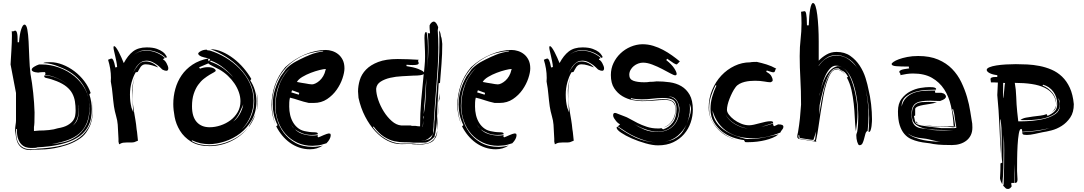

<svg xmlns="http://www.w3.org/2000/svg" viewBox="-20 -931 7184 1272"><path d="M239 -504H256Q314 -504 371 -483.5Q428 -463 473 -426Q518 -389 545.5 -337.5Q573 -286 573 -225Q573 -160 555 -116.5Q537 -73 504 -45Q471 -17 425 -1.5Q379 14 323 24Q358 21 401.5 11Q445 1 483.5 -24.5Q522 -50 548 -95.5Q574 -141 574 -215Q574 -306 523 -379Q472 -452 371 -489Q346 -500 319.5 -506.5Q293 -513 266 -513Q275 -518 290 -518.5Q305 -519 314 -519Q353 -519 394.5 -503Q436 -487 473 -459Q510 -431 538.5 -393.5Q567 -356 581 -314Q576 -312 572 -306Q580 -281 584 -257Q588 -233 588 -208Q588 -180 583.5 -152Q579 -124 565.5 -97Q552 -70 527.5 -46Q503 -22 463 -3Q423 16 365 28.5Q307 41 227 45Q222 48 213 48.5Q204 49 195 49H181Q166 49 150 43.5Q134 38 121 24.5Q108 11 100 -11.5Q92 -34 92 -68V-79Q91 -75 89 -75Q86 -75 86 -77V-72Q86 -54 88 -31.5Q90 -9 99.5 11Q109 31 129.5 44.5Q150 58 188 58Q197 58 206.5 57.5Q216 57 227 54Q300 51 366.5 38Q433 25 484 -4.5Q535 -34 565 -85Q595 -136 595 -216Q595 -242 591 -269Q592 -258 594 -248Q596 -232 596 -216Q596 -194 593.5 -166Q591 -138 580.5 -109Q570 -80 550 -52Q530 -24 494 -3Q457 19 417.5 31.5Q378 44 342.5 50.5Q307 57 278.5 58.5Q250 60 236 60H224Q215 60 205.5 61.5Q196 63 185 63H180Q171 63 157.5 61Q144 59 129.5 51Q115 43 103 25.5Q91 8 86 -24Q84 -35 83 -46Q82 -57 80 -66Q80 -86 83 -103.5Q86 -121 86 -132V-315L50 -504Q51 -524 52.5 -548Q54 -572 55.5 -597.5Q57 -623 58 -648Q59 -673 59 -696Q59 -704 58.5 -711.5Q58 -719 58 -726Q61 -723 64 -723Q68 -723 72.5 -725.5Q77 -728 81 -728Q84 -728 87 -725Q90 -722 92.5 -714Q95 -706 96 -690.5Q97 -675 97 -651H106Q110 -706 120.5 -737Q131 -768 142 -768Q155 -768 161 -736Q167 -704 169.5 -655.5Q172 -607 174 -549.5Q176 -492 182 -441Q193 -382 200 -315.5Q207 -249 209 -186Q209 -139 208 -119Q207 -99 205 -90V-63L239 -66Q271 -66 305 -69.5Q339 -73 362 -81Q404 -88 427.5 -101.5Q451 -115 463 -131Q475 -147 478 -165Q481 -183 481 -199Q481 -230 476.5 -258.5Q472 -287 459 -311.5Q446 -336 421 -356.5Q396 -377 356 -393Q312 -410 292.5 -413Q273 -416 273 -425Q273 -426 275 -432Q317 -430 359 -412Q398 -395 430 -369Q399 -395 361 -412Q320 -431 278 -435Q281 -439 281 -445Q281 -448 278 -453H261Q254 -453 246 -452Q238 -451 233 -450Q209 -452 199.5 -457Q190 -462 190 -469Q190 -479 206.5 -489Q223 -499 239 -504ZM502 -218Q502 -172 491 -143Q480 -114 460 -98Q486 -116 494.5 -144Q503 -172 503 -215Q503 -222 502 -228Q502 -233 501 -239Q501 -233 501 -228Q502 -223 502 -218ZM589 -281 590 -277ZM433 -366Q431 -367 430 -369Q432 -368 433 -366ZM590 -276Q590 -274 590 -273Q590 -274 590 -276Z M869 11Q859 13 847 13H818Q792 13 781.5 19Q771 25 769 25L765 7V-11L760 -105Q758 -132 749 -163Q740 -194 735 -226Q732 -247 730 -266L726 -305Q724 -325 721.5 -346Q719 -367 714 -391Q714 -397 714.5 -403Q715 -409 715 -415Q715 -446 710 -476Q705 -506 696 -535Q703 -538 709 -540.5Q715 -543 720 -543Q725 -543 731 -531.5Q737 -520 744 -484Q746 -484 750 -485.5Q754 -487 756 -487Q755 -504 751 -523.5Q747 -543 743 -561Q739 -579 735.5 -593.5Q732 -608 732 -617Q732 -619 732.5 -622Q733 -625 737 -625Q742 -625 750 -614Q758 -603 767 -586Q776 -569 784.5 -549.5Q793 -530 800 -513Q827 -564 861.5 -590.5Q896 -617 952 -617Q993 -617 1019 -607.5Q1045 -598 1059.5 -586.5Q1074 -575 1079 -565L1085 -555Q1085 -549 1079 -547Q1053 -572 1020 -585Q987 -598 952 -598Q918 -598 901 -589Q885 -581 867 -569Q886 -581 902 -588Q919 -595 951 -595Q986 -595 1018 -581.5Q1050 -568 1073 -547Q1068 -545 1064.5 -542.5Q1061 -540 1061 -535Q1066 -535 1072 -528.5Q1078 -522 1083 -513Q1088 -504 1091.5 -494.5Q1095 -485 1095 -479Q1095 -462 1082 -462Q1072 -462 1058 -469Q1055 -470 1045.5 -480Q1036 -490 1022 -500.5Q1008 -511 990 -520Q972 -529 950 -529Q932 -529 918.5 -521.5Q905 -514 894 -501.5Q883 -489 874 -473L861 -449Q876 -476 894 -498Q914 -524 944 -524Q970 -524 992 -512.5Q1014 -501 1028 -484Q1011 -491 988 -498Q965 -505 944 -505Q933 -505 925 -500Q917 -495 911.5 -487.5Q906 -480 901.5 -471Q897 -462 892 -454L879 -452Q862 -423 851.5 -384.5Q841 -346 841 -304Q841 -279 843.5 -259Q846 -239 851 -218L863 -187L861 -216Q859 -250 857 -276.5Q855 -303 855 -335Q857 -364 863 -390Q868 -412 878 -431Q866 -407 862 -376Q857 -342 857 -304Q857 -274 860 -247Q863 -220 867.5 -193Q872 -166 877 -137.5Q882 -109 885 -75L888 -56L894 1ZM881 -436 878 -431Z M1350 -602Q1351 -597 1361 -597H1363Q1369 -597 1371 -596Q1423 -580 1474.5 -549.5Q1526 -519 1567.5 -476.5Q1609 -434 1634.5 -380Q1660 -326 1660 -264Q1660 -210 1639 -160Q1618 -110 1581 -73Q1619 -106 1641.5 -155.5Q1664 -205 1664 -262Q1664 -326 1637 -381.5Q1610 -437 1568 -481Q1526 -525 1474.5 -556.5Q1423 -588 1374 -605Q1412 -605 1451.5 -588Q1491 -571 1527 -543.5Q1563 -516 1593.5 -480.5Q1624 -445 1645 -408L1638 -398Q1658 -368 1668.5 -333Q1679 -298 1679 -261Q1679 -190 1648.5 -136.5Q1618 -83 1571.5 -47.5Q1525 -12 1469.5 6Q1414 24 1365 24Q1337 24 1308.5 18Q1280 12 1251 -2V4Q1279 20 1308.5 26Q1338 32 1367 32Q1439 32 1508.5 0.5Q1578 -31 1626 -88Q1580 -29 1511.5 4Q1443 37 1369 37Q1293 37 1246 7.5Q1199 -22 1172.5 -65Q1146 -108 1137 -156Q1128 -204 1128 -242Q1128 -293 1141.5 -342Q1155 -391 1183 -432Q1211 -473 1255 -502.5Q1299 -532 1361 -544L1332 -551Q1311 -556 1302 -563Q1293 -570 1293 -575Q1293 -583 1310.5 -592.5Q1328 -602 1350 -602ZM1305 -476Q1332 -486 1357 -486Q1382 -486 1395.5 -478.5Q1409 -471 1409 -463Q1409 -458 1397.5 -452Q1386 -446 1368.5 -435.5Q1351 -425 1330.5 -409Q1310 -393 1292.5 -368.5Q1275 -344 1263.5 -309Q1252 -274 1252 -227Q1252 -158 1283 -123Q1314 -88 1369 -88Q1404 -88 1440.5 -100Q1477 -112 1506.5 -134Q1536 -156 1554.5 -188Q1573 -220 1573 -260Q1573 -290 1562.5 -320Q1552 -350 1533.5 -377.5Q1515 -405 1489.5 -429Q1464 -453 1434 -470Q1405 -486 1386.5 -494.5Q1368 -503 1360 -511Q1352 -507 1337.5 -501.5Q1323 -496 1299 -485ZM1372 -523Q1418 -508 1460 -478Q1496 -451 1526 -419Q1497 -453 1463 -480Q1424 -512 1376 -530ZM1566 -182Q1551 -150 1524 -125Q1542 -137 1554.5 -154Q1567 -171 1575 -188Q1583 -205 1587 -219Q1590 -232 1592 -240Q1581 -214 1566 -182ZM1633 -96Q1632 -94 1630 -92Q1629 -91 1628 -91Q1627 -91 1633 -101.5Q1639 -112 1647.5 -126.5Q1656 -141 1664 -157Q1671 -169 1674 -178Q1660 -135 1633 -96ZM1689 -258Q1689 -242 1687 -226.5Q1685 -211 1680 -198Q1687 -223 1687 -254Q1687 -277 1683 -299Q1680 -318 1675 -336Q1680 -318 1684 -300Q1689 -280 1689 -258ZM1372 -539 1363 -543Q1362 -541 1360 -539Q1358 -537 1358 -535Q1358 -533 1360.5 -529.5Q1363 -526 1365 -524ZM1532 -412Q1529 -416 1526 -419Q1529 -415 1532 -412ZM1674 -178Q1675 -180 1675 -182Q1675 -180 1674 -178ZM1676 -184Q1675 -183 1675 -182Q1675 -183 1676 -184Z M2143 18Q2105 31 2085 32.5Q2065 34 2050 35Q1994 35 1949 14Q1904 -7 1872 -43Q1840 -79 1822.5 -127.5Q1805 -176 1805 -231Q1805 -263 1811 -297.5Q1817 -332 1829 -365.5Q1841 -399 1860 -428Q1878 -457 1903 -480Q1877 -459 1859 -430Q1840 -401 1827 -367.5Q1814 -334 1808 -298.5Q1802 -263 1802 -230Q1802 -188 1815.5 -140.5Q1829 -93 1859 -52.5Q1889 -12 1936.5 15Q1984 42 2052 42Q2084 42 2119 33Q2081 58 2034 58Q1996 58 1962.5 46.5Q1929 35 1900.5 14.5Q1872 -6 1849 -34Q1826 -62 1810 -94L1819 -102Q1802 -136 1794.5 -170Q1787 -204 1787 -239Q1787 -290 1801.5 -337Q1816 -384 1840 -426L1864 -459Q1870 -470 1881.5 -481Q1893 -492 1907 -502.5Q1921 -513 1936.5 -521.5Q1952 -530 1966 -537Q2002 -555 2038 -569.5Q2074 -584 2122 -591L2118 -594Q2026 -585 1962 -549.5Q1898 -514 1858 -463Q1818 -412 1800 -351.5Q1782 -291 1782 -233Q1782 -202 1787.5 -170.5Q1793 -139 1804 -108Q1779 -168 1779 -235Q1779 -301 1801 -366Q1823 -431 1870 -486Q1930 -541 2001 -570.5Q2072 -600 2138 -600Q2159 -600 2181 -593Q2203 -586 2221 -571.5Q2239 -557 2250.5 -534Q2262 -511 2262 -478Q2262 -451 2249 -412Q2236 -373 2210.5 -336.5Q2185 -300 2147 -274.5Q2109 -249 2059 -249H2026Q1989 -257 1958.5 -267.5Q1928 -278 1901 -284Q1897 -268 1896.5 -253.5Q1896 -239 1896 -225Q1896 -196 1902.5 -168.5Q1909 -141 1923 -118Q1937 -95 1958.5 -79.5Q1980 -64 2011 -60Q2030 -56 2044 -55.5Q2058 -55 2067.5 -54.5Q2077 -54 2081.5 -51.5Q2086 -49 2086 -42Q2076 -39 2065.5 -38Q2055 -37 2044 -37Q2009 -37 1981 -48.5Q1953 -60 1933 -75Q1956 -52 1988 -42.5Q2020 -33 2051 -33Q2068 -33 2086 -36Q2084 -30 2084 -29Q2084 -23 2089 -21Q2093 -22 2103 -26.5Q2113 -31 2123.5 -35.5Q2134 -40 2144 -43.5Q2154 -47 2158 -47Q2163 -47 2167 -45.5Q2171 -44 2171 -34Q2171 -24 2164 -10Q2157 4 2143 18ZM2005 -378 2027 -374Q2038 -372 2047 -372Q2057 -372 2070.5 -378.5Q2084 -385 2097.5 -397Q2111 -409 2121.5 -427Q2132 -445 2137 -468L2139 -474Q2125 -474 2097 -467Q2069 -460 2039 -448.5Q2009 -437 1983 -421.5Q1957 -406 1947 -388Q1962 -385 1976.5 -382.5Q1991 -380 2005 -378ZM1959 -304Q1961 -306 1961.5 -310Q1962 -314 1962 -316L1915 -333L1910 -319ZM1931 -77Q1924 -85 1917 -93Q1911 -100 1907 -107Q1916 -90 1931 -77Z M2880 -730Q2882 -701 2883 -673.5Q2884 -646 2884 -617Q2884 -557 2880.5 -496.5Q2877 -436 2872 -374Q2867 -312 2862 -247Q2857 -182 2853 -112Q2853 -101 2852.5 -89.5Q2852 -78 2850 -64V-52Q2850 -49 2848 -44Q2846 -39 2844 -37Q2831 -22 2820.5 -14.5Q2810 -7 2801 -3.5Q2792 0 2784 0.5Q2776 1 2768 2H2774Q2777 2 2785.5 1Q2794 0 2804.5 -2.5Q2815 -5 2824.5 -9.5Q2834 -14 2838 -22L2847 -40Q2853 -51 2854.5 -63.5Q2856 -76 2856.5 -88.5Q2857 -101 2857 -113Q2857 -125 2859 -136Q2862 -199 2867.5 -262Q2873 -325 2878 -389Q2883 -453 2887 -518.5Q2891 -584 2891 -652Q2891 -673 2890.5 -692.5Q2890 -712 2889 -730Q2892 -726 2895.5 -717.5Q2899 -709 2901 -691Q2906 -680 2907 -667Q2908 -654 2910 -640Q2910 -572 2905 -508.5Q2900 -445 2895 -382L2886 -379L2877 -208Q2877 -136 2870.5 -89.5Q2864 -43 2859 -28V-25Q2844 -10 2833.5 -2.5Q2823 5 2814 9Q2805 13 2797.5 13.5Q2790 14 2782 14H2718Q2691 11 2660 11.5Q2629 12 2595 5Q2561 -2 2525.5 -24Q2490 -46 2454 -94Q2454 -92 2453 -91Q2452 -90 2451 -88Q2484 -43 2530.5 -14Q2577 15 2631 20H2715Q2727 22 2739.5 22.5Q2752 23 2767 23Q2782 23 2806.5 19Q2831 15 2853 -7Q2857 -12 2858.5 -14.5Q2860 -17 2862 -22L2865 -28Q2870 -37 2872.5 -46.5Q2875 -56 2877 -65Q2877 -54 2875.5 -46Q2874 -38 2868 -22L2865 -19L2853 -1Q2844 8 2833 13Q2822 18 2812 20.5Q2802 23 2793.5 24Q2785 25 2781 26H2748Q2735 26 2726.5 25.5Q2718 25 2713.5 24.5Q2709 24 2706 23H2676Q2667 23 2658 23.5Q2649 24 2639 24Q2592 24 2547.5 1.5Q2503 -21 2465.5 -62Q2428 -103 2399 -159Q2370 -215 2355 -283Q2355 -294 2353.5 -304Q2352 -314 2352 -325Q2352 -362 2363.5 -400.5Q2375 -439 2405 -470Q2435 -501 2486 -520.5Q2537 -540 2615 -540Q2651 -540 2685 -538.5Q2719 -537 2754 -535Q2750 -532 2750 -528Q2750 -523 2752 -519.5Q2754 -516 2754 -512Q2754 -507 2746.5 -503.5Q2739 -500 2715 -500Q2707 -500 2696.5 -500.5Q2686 -501 2673 -502V-493Q2721 -486 2750.5 -474.5Q2780 -463 2787 -454L2789 -452L2793 -496Q2796 -523 2796 -557Q2796 -592 2794 -626Q2792 -660 2792 -679Q2792 -703 2795 -711Q2798 -719 2803 -719Q2807 -719 2809.5 -702Q2812 -685 2813.5 -663.5Q2815 -642 2815 -621V-592Q2815 -563 2814 -533.5Q2813 -504 2811 -475Q2814 -513 2816 -549.5Q2818 -586 2818 -624Q2818 -647 2817 -669.5Q2816 -692 2814 -715Q2820 -709 2823 -709Q2827 -709 2829 -715Q2828 -723 2827 -732Q2826 -740 2826 -748V-763Q2831 -775 2839 -781.5Q2847 -788 2853 -788Q2870 -788 2883 -751ZM2718 -430Q2685 -428 2643.5 -426Q2602 -424 2565 -415.5Q2528 -407 2501.5 -390Q2475 -373 2472 -343Q2472 -310 2486 -269Q2500 -228 2523 -191.5Q2546 -155 2575.5 -129Q2605 -103 2637 -100H2694Q2699 -100 2701.5 -99.5Q2704 -99 2709 -97H2733Q2748 -94 2763 -94Q2763 -178 2770.5 -266.5Q2778 -355 2787 -440Q2774 -430 2718 -430ZM2790 -223Q2790 -212 2788.5 -200.5Q2787 -189 2787 -175Q2798 -231 2800 -293Q2802 -355 2805 -412Q2800 -364 2797.5 -317.5Q2795 -271 2790 -223ZM2877 -115Q2877 -126 2878 -137.5Q2879 -149 2881 -162Q2880 -132 2880 -105.5Q2880 -79 2877 -68Q2877 -73 2877.5 -77.5Q2878 -82 2878 -87Q2878 -95 2877.5 -102Q2877 -109 2877 -115ZM2892 -277Q2890 -272 2889 -265.5Q2888 -259 2886 -252L2890 -313ZM2883 -199Q2883 -190 2882.5 -181Q2882 -172 2881 -164Q2881 -184 2882 -204.5Q2883 -225 2885 -242ZM2784 -137Q2785 -141 2785 -145Q2785 -149 2787 -154V-165Q2786 -163 2786 -161.5Q2786 -160 2785 -159L2784 -157ZM2781 -89Q2782 -98 2783 -107.5Q2784 -117 2784 -127V-130L2780 -91Z M3374 18Q3336 31 3316 32.5Q3296 34 3281 35Q3225 35 3180 14Q3135 -7 3103 -43Q3071 -79 3053.5 -127.5Q3036 -176 3036 -231Q3036 -263 3042 -297.5Q3048 -332 3060 -365.5Q3072 -399 3091 -428Q3109 -457 3134 -480Q3108 -459 3090 -430Q3071 -401 3058 -367.5Q3045 -334 3039 -298.5Q3033 -263 3033 -230Q3033 -188 3046.5 -140.5Q3060 -93 3090 -52.5Q3120 -12 3167.5 15Q3215 42 3283 42Q3315 42 3350 33Q3312 58 3265 58Q3227 58 3193.5 46.5Q3160 35 3131.5 14.5Q3103 -6 3080 -34Q3057 -62 3041 -94L3050 -102Q3033 -136 3025.5 -170Q3018 -204 3018 -239Q3018 -290 3032.5 -337Q3047 -384 3071 -426L3095 -459Q3101 -470 3112.5 -481Q3124 -492 3138 -502.5Q3152 -513 3167.5 -521.5Q3183 -530 3197 -537Q3233 -555 3269 -569.5Q3305 -584 3353 -591L3349 -594Q3257 -585 3193 -549.5Q3129 -514 3089 -463Q3049 -412 3031 -351.5Q3013 -291 3013 -233Q3013 -202 3018.5 -170.5Q3024 -139 3035 -108Q3010 -168 3010 -235Q3010 -301 3032 -366Q3054 -431 3101 -486Q3161 -541 3232 -570.5Q3303 -600 3369 -600Q3390 -600 3412 -593Q3434 -586 3452 -571.5Q3470 -557 3481.5 -534Q3493 -511 3493 -478Q3493 -451 3480 -412Q3467 -373 3441.5 -336.5Q3416 -300 3378 -274.5Q3340 -249 3290 -249H3257Q3220 -257 3189.5 -267.5Q3159 -278 3132 -284Q3128 -268 3127.5 -253.5Q3127 -239 3127 -225Q3127 -196 3133.5 -168.5Q3140 -141 3154 -118Q3168 -95 3189.5 -79.5Q3211 -64 3242 -60Q3261 -56 3275 -55.5Q3289 -55 3298.5 -54.5Q3308 -54 3312.5 -51.5Q3317 -49 3317 -42Q3307 -39 3296.5 -38Q3286 -37 3275 -37Q3240 -37 3212 -48.5Q3184 -60 3164 -75Q3187 -52 3219 -42.5Q3251 -33 3282 -33Q3299 -33 3317 -36Q3315 -30 3315 -29Q3315 -23 3320 -21Q3324 -22 3334 -26.5Q3344 -31 3354.5 -35.5Q3365 -40 3375 -43.5Q3385 -47 3389 -47Q3394 -47 3398 -45.5Q3402 -44 3402 -34Q3402 -24 3395 -10Q3388 4 3374 18ZM3236 -378 3258 -374Q3269 -372 3278 -372Q3288 -372 3301.5 -378.5Q3315 -385 3328.5 -397Q3342 -409 3352.5 -427Q3363 -445 3368 -468L3370 -474Q3356 -474 3328 -467Q3300 -460 3270 -448.5Q3240 -437 3214 -421.5Q3188 -406 3178 -388Q3193 -385 3207.5 -382.5Q3222 -380 3236 -378ZM3190 -304Q3192 -306 3192.5 -310Q3193 -314 3193 -316L3146 -333L3141 -319ZM3162 -77Q3155 -85 3148 -93Q3142 -100 3138 -107Q3147 -90 3162 -77Z M3756 11Q3746 13 3734 13H3705Q3679 13 3668.5 19Q3658 25 3656 25L3652 7V-11L3647 -105Q3645 -132 3636 -163Q3627 -194 3622 -226Q3619 -247 3617 -266L3613 -305Q3611 -325 3608.5 -346Q3606 -367 3601 -391Q3601 -397 3601.5 -403Q3602 -409 3602 -415Q3602 -446 3597 -476Q3592 -506 3583 -535Q3590 -538 3596 -540.5Q3602 -543 3607 -543Q3612 -543 3618 -531.5Q3624 -520 3631 -484Q3633 -484 3637 -485.5Q3641 -487 3643 -487Q3642 -504 3638 -523.5Q3634 -543 3630 -561Q3626 -579 3622.5 -593.5Q3619 -608 3619 -617Q3619 -619 3619.5 -622Q3620 -625 3624 -625Q3629 -625 3637 -614Q3645 -603 3654 -586Q3663 -569 3671.5 -549.5Q3680 -530 3687 -513Q3714 -564 3748.5 -590.5Q3783 -617 3839 -617Q3880 -617 3906 -607.5Q3932 -598 3946.5 -586.5Q3961 -575 3966 -565L3972 -555Q3972 -549 3966 -547Q3940 -572 3907 -585Q3874 -598 3839 -598Q3805 -598 3788 -589Q3772 -581 3754 -569Q3773 -581 3789 -588Q3806 -595 3838 -595Q3873 -595 3905 -581.5Q3937 -568 3960 -547Q3955 -545 3951.5 -542.5Q3948 -540 3948 -535Q3953 -535 3959 -528.5Q3965 -522 3970 -513Q3975 -504 3978.5 -494.5Q3982 -485 3982 -479Q3982 -462 3969 -462Q3959 -462 3945 -469Q3942 -470 3932.5 -480Q3923 -490 3909 -500.5Q3895 -511 3877 -520Q3859 -529 3837 -529Q3819 -529 3805.5 -521.5Q3792 -514 3781 -501.5Q3770 -489 3761 -473L3748 -449Q3763 -476 3781 -498Q3801 -524 3831 -524Q3857 -524 3879 -512.5Q3901 -501 3915 -484Q3898 -491 3875 -498Q3852 -505 3831 -505Q3820 -505 3812 -500Q3804 -495 3798.5 -487.5Q3793 -480 3788.5 -471Q3784 -462 3779 -454L3766 -452Q3749 -423 3738.5 -384.5Q3728 -346 3728 -304Q3728 -279 3730.5 -259Q3733 -239 3738 -218L3750 -187L3748 -216Q3746 -250 3744 -276.5Q3742 -303 3742 -335Q3744 -364 3750 -390Q3755 -412 3765 -431Q3753 -407 3749 -376Q3744 -342 3744 -304Q3744 -274 3747 -247Q3750 -220 3754.5 -193Q3759 -166 3764 -137.5Q3769 -109 3772 -75L3775 -56L3781 1ZM3768 -436 3765 -431Z M4115 -161Q4131 -156 4153.5 -143Q4176 -130 4204 -116Q4232 -102 4265.5 -91Q4299 -80 4337 -80H4348Q4354 -80 4362 -82L4373 -74Q4412 -86 4437 -119.5Q4462 -153 4462 -210Q4462 -251 4442.5 -266.5Q4423 -282 4371 -282Q4339 -282 4304.5 -277.5Q4270 -273 4232 -273Q4215 -273 4197 -274.5Q4179 -276 4160 -281V-275Q4200 -265 4239 -265Q4277 -265 4311.5 -269.5Q4346 -274 4378 -274Q4405 -274 4420.5 -268.5Q4436 -263 4444 -254Q4452 -245 4454.5 -232.5Q4457 -220 4457 -205Q4457 -158 4432 -125Q4408 -94 4375 -86Q4412 -99 4433 -131Q4455 -165 4455 -207Q4455 -237 4439.5 -253Q4424 -269 4386 -269Q4355 -269 4316 -265Q4277 -261 4233 -261Q4206 -261 4170.5 -268Q4135 -275 4103 -294Q4071 -313 4049 -346.5Q4027 -380 4027 -434Q4027 -477 4044.5 -513.5Q4062 -550 4091 -577.5Q4120 -605 4157.5 -621Q4195 -637 4235 -638Q4273 -638 4307.5 -627.5Q4342 -617 4373 -600.5Q4404 -584 4432 -564Q4460 -544 4484 -524L4464 -504Q4457 -504 4443 -512.5Q4429 -521 4400 -542L4394 -533Q4430 -504 4446.5 -479Q4463 -454 4463 -440Q4461 -432 4453 -432Q4445 -432 4421 -445Q4397 -458 4366.5 -474Q4336 -490 4302 -503Q4268 -516 4240 -516Q4224 -516 4208 -510Q4192 -504 4179 -493.5Q4166 -483 4157.5 -468Q4149 -453 4149 -435Q4149 -406 4176 -396Q4203 -386 4247 -386Q4256 -386 4266.5 -386.5Q4277 -387 4286 -389Q4309 -389 4316.5 -390.5Q4324 -392 4331 -392Q4374 -392 4417 -386Q4460 -380 4494 -360Q4528 -340 4549 -303Q4570 -266 4570 -204Q4570 -161 4555.5 -118.5Q4541 -76 4512 -42.5Q4483 -9 4440 11.5Q4397 32 4339 32Q4304 32 4256.5 18.5Q4209 5 4166.5 -13.5Q4124 -32 4094.5 -52Q4065 -72 4065 -86Q4065 -90 4070 -92Q4131 -47 4194 -18Q4256 9 4321 12Q4289 10 4257 1Q4224 -9 4191.5 -23.5Q4159 -38 4129.5 -56.5Q4100 -75 4073 -94L4088 -107Q4085 -108 4077 -114Q4069 -120 4061.5 -129Q4054 -138 4048 -148Q4042 -158 4042 -167Q4042 -177 4046 -180Q4050 -183 4055 -183Q4060 -183 4076 -176Q4092 -169 4115 -161ZM4336 -59Q4301 -59 4258.5 -73.5Q4216 -88 4178 -111Q4209 -90 4247 -73.5Q4285 -57 4335 -57Q4402 -57 4441.5 -98Q4481 -139 4481 -208V-218Q4476 -250 4459.5 -270.5Q4443 -291 4409 -293Q4430 -289 4443.5 -280Q4457 -271 4464.5 -258.5Q4472 -246 4475 -231Q4478 -216 4478 -200Q4474 -134 4436 -96.5Q4398 -59 4336 -59ZM4463 -20Q4488 -36 4503 -59Q4518 -82 4529 -107Q4508 -65 4471.5 -33Q4435 -1 4385 7Q4404 4 4424.5 -1.5Q4445 -7 4463 -20ZM4558 -208Q4558 -219 4554 -229Q4551 -237 4549 -246L4550 -233Q4551 -225 4551 -211Q4551 -184 4545 -159Q4539 -134 4530 -110Q4539 -132 4547.5 -156.5Q4556 -181 4558 -208ZM4549 -249Q4549 -248 4549 -246Q4549 -248 4549 -249ZM4374 -85Q4373 -85 4372 -85Q4373 -85 4374 -85Z M5150 -53Q5106 -35 5059.5 -25Q5013 -15 4965 -15Q4921 -15 4879 -25Q4837 -35 4802 -57Q4767 -79 4740.5 -114.5Q4714 -150 4700 -200Q4703 -156 4724 -124.5Q4745 -93 4776.5 -70.5Q4808 -48 4846 -34Q4884 -20 4919 -11Q4924 -10 4933 -10Q4992 -10 5040 -20Q5088 -30 5138 -41Q5122 -28 5099.5 -18.5Q5077 -9 5050.5 -2.5Q5024 4 4995 7.5Q4966 11 4937 11H4926Q4921 11 4916 10L4909 -3Q4873 -7 4834 -21Q4795 -35 4762.5 -60.5Q4730 -86 4708.5 -123Q4687 -160 4687 -209Q4687 -250 4698 -289Q4709 -328 4727 -365Q4726 -364 4724 -364Q4721 -364 4721 -368Q4703 -332 4690.5 -293.5Q4678 -255 4678 -210Q4678 -162 4700 -125Q4722 -88 4752.5 -62.5Q4783 -37 4815 -21Q4844 -7 4863 -1Q4832 -10 4800 -27Q4766 -45 4738.5 -72.5Q4711 -100 4693 -136.5Q4675 -173 4675 -217Q4675 -280 4698 -335Q4721 -390 4759 -430.5Q4797 -471 4846.5 -494.5Q4896 -518 4949 -518Q4958 -520 4971.5 -520.5Q4985 -521 4994 -521Q5026 -514 5058.5 -504Q5091 -494 5123 -476Q5119 -474 5117.5 -470.5Q5116 -467 5115 -462.5Q5114 -458 5111.5 -455Q5109 -452 5103 -452Q5098 -452 5088 -455Q5078 -458 5060 -464Q5057 -461 5057 -455Q5081 -443 5090 -427.5Q5099 -412 5099 -398Q5099 -391 5084 -386Q5071 -386 5043.5 -391Q5016 -396 4982 -396Q4967 -396 4949 -394.5Q4931 -393 4913 -388.5Q4895 -384 4879 -375.5Q4863 -367 4853 -353Q4841 -337 4831 -317Q4821 -297 4813 -276.5Q4805 -256 4800.5 -237Q4796 -218 4796 -203Q4796 -189 4809 -171.5Q4822 -154 4842.5 -138.5Q4863 -123 4889.5 -112Q4916 -101 4943 -101Q4956 -101 4974.5 -105Q4993 -109 5012.5 -114.5Q5032 -120 5051 -124Q5070 -128 5083 -128Q5095 -128 5098.5 -125.5Q5102 -123 5102 -116Q5079 -108 5054 -100Q5038 -95 5023 -90L5054 -98Q5078 -105 5102 -113Q5102 -108 5102.5 -104Q5103 -100 5108 -95L5118 -99Q5126 -102 5135 -107Q5155 -107 5162.5 -103Q5170 -99 5170 -91Q5170 -86 5168.5 -82.5Q5167 -79 5164.5 -75.5Q5162 -72 5158 -67Q5154 -62 5150 -53ZM4787 -173Q4795 -155 4811 -138.5Q4827 -122 4847.5 -109.5Q4868 -97 4891 -89Q4913 -81 4935 -80Q4915 -82 4893 -90Q4870 -98 4849.5 -110.5Q4829 -123 4812.5 -139Q4796 -155 4787 -173ZM5017 -89Q5020 -90 5023 -90Q5020 -90 5017 -89ZM4867 0Q4865 0 4863 -1Q4865 0 4867 0Z M5389 -13Q5386 -5 5386 -1Q5386 2 5388 8L5269 -11V-15Q5262 -15 5262 -27Q5262 -35 5264 -43Q5266 -51 5267 -56Q5275 -104 5279.5 -147Q5284 -190 5287 -238Q5287 -332 5282.5 -408.5Q5278 -485 5278 -559Q5278 -622 5284 -672Q5290 -722 5290 -776Q5290 -814 5287 -853L5310 -857Q5313 -857 5316 -853.5Q5319 -850 5321 -839.5Q5323 -829 5324.5 -810.5Q5326 -792 5326 -763H5338Q5340 -831 5347.5 -871Q5355 -911 5366 -911Q5376 -911 5383 -889.5Q5390 -868 5394.5 -832Q5399 -796 5401.5 -750Q5404 -704 5404 -655V-529Q5424 -551 5454.5 -569Q5485 -587 5522 -587Q5576 -587 5613.5 -560.5Q5651 -534 5676 -495.5Q5701 -457 5714.5 -413.5Q5728 -370 5734 -337Q5739 -317 5743.5 -292Q5748 -267 5751 -241Q5754 -215 5755.5 -189Q5757 -163 5757 -141Q5757 -138 5756.5 -124.5Q5756 -111 5754 -96Q5752 -81 5748 -69Q5744 -57 5737 -57Q5735 -57 5734 -58Q5736 -81 5737 -103Q5738 -125 5738 -148Q5738 -201 5731 -253Q5725 -301 5713 -350Q5723 -306 5728 -263Q5734 -217 5734 -171Q5734 -116 5728 -64Q5718 -60 5713.5 -45Q5709 -30 5705 -13Q5701 4 5694.5 17.5Q5688 31 5674 31Q5669 31 5665.5 24.5Q5662 18 5659 8.5Q5656 -1 5654.5 -12.5Q5653 -24 5653 -34Q5653 -41 5655 -46Q5657 -51 5659 -58Q5663 -82 5664.5 -106.5Q5666 -131 5666 -157Q5666 -187 5663 -224Q5660 -261 5653 -299Q5646 -337 5635 -372.5Q5624 -408 5607.5 -435.5Q5591 -463 5569 -479.5Q5547 -496 5519 -496Q5497 -496 5479.5 -477.5Q5462 -459 5448.5 -430.5Q5435 -402 5425.5 -367.5Q5416 -333 5409 -302V-297Q5415 -328 5424.5 -360Q5434 -392 5448.5 -419.5Q5463 -447 5483 -467Q5503 -487 5530 -493Q5554 -493 5573 -476Q5592 -459 5606.5 -431.5Q5621 -404 5631.5 -369.5Q5642 -335 5648.5 -301Q5655 -267 5658 -236.5Q5661 -206 5661 -186Q5661 -154 5658 -122.5Q5655 -91 5650 -61Q5645 -104 5643 -151Q5641 -198 5636 -244Q5631 -290 5621 -334.5Q5611 -379 5590 -418L5599 -421Q5590 -438 5582.5 -446Q5575 -454 5568.5 -458Q5562 -462 5554 -465.5Q5546 -469 5536 -478H5521Q5487 -478 5460 -414Q5433 -350 5410 -234L5407 -171Q5413 -212 5422.5 -264.5Q5432 -317 5445.5 -363.5Q5459 -410 5477.5 -441.5Q5496 -473 5521 -473Q5532 -473 5547 -466Q5562 -459 5578 -438Q5564 -454 5550 -462Q5536 -470 5525 -470L5518 -469Q5498 -469 5483 -444Q5468 -419 5455.5 -379.5Q5443 -340 5434 -289.5Q5425 -239 5417 -188.5Q5409 -138 5402.5 -91.5Q5396 -45 5389 -13ZM5369 3Q5375 1 5376.5 -3Q5378 -7 5380 -7L5387 -60L5371 -10L5368 -4Q5351 -5 5335 -8Q5321 -10 5305.5 -12.5Q5290 -15 5278 -17Q5275 -26 5275 -30Q5275 -31 5275.5 -32Q5276 -33 5276 -34L5269 -35Q5271 -19 5272.5 -16.5Q5274 -14 5277 -12ZM5611 -535Q5591 -549 5568 -557.5Q5545 -566 5520 -566Q5480 -566 5451 -544.5Q5422 -523 5404 -497V-494Q5413 -507 5424.5 -519.5Q5436 -532 5450 -541.5Q5464 -551 5482 -557Q5500 -563 5523 -563Q5568 -563 5603.5 -537Q5639 -511 5665 -473Q5654 -490 5641.5 -506Q5629 -522 5611 -535ZM5711 -357 5713 -350Z M6208 -262Q6181 -262 6167.5 -263Q6154 -264 6143 -264Q6113 -264 6090 -261Q6067 -258 6051 -249Q6035 -240 6027 -223Q6019 -206 6019 -178Q6019 -137 6028.5 -117.5Q6038 -98 6055.5 -89.5Q6073 -81 6098 -79Q6123 -77 6154 -70Q6172 -68 6190 -67.5Q6208 -67 6226 -67H6298Q6248 -70 6198.5 -70.5Q6149 -71 6109.5 -79Q6070 -87 6045.5 -107Q6021 -127 6021 -168Q6021 -201 6029.5 -218.5Q6038 -236 6052.5 -244.5Q6067 -253 6087 -254.5Q6107 -256 6130 -256Q6158 -256 6187 -253Q6164 -246 6140.5 -242.5Q6117 -239 6097 -235.5Q6077 -232 6062.5 -226.5Q6048 -221 6043 -211V-166L6035 -162Q6039 -137 6042.5 -124.5Q6046 -112 6062 -105.5Q6078 -99 6113.5 -95Q6149 -91 6217 -82H6289Q6308 -82 6311.5 -83.5Q6315 -85 6316 -85L6307 -139Q6305 -159 6302 -175Q6299 -191 6294 -209Q6293 -206 6288 -206Q6293 -189 6296.5 -170Q6300 -151 6302.5 -134Q6305 -117 6306.5 -105Q6308 -93 6310 -91L6304 -89Q6302 -88 6298 -88H6292Q6285 -88 6276 -89.5Q6267 -91 6253 -91H6220Q6181 -91 6148 -95Q6117 -99 6094 -105Q6117 -100 6150 -97Q6185 -93 6215 -93Q6228 -93 6242.5 -93.5Q6257 -94 6274 -94H6307Q6304 -97 6300 -97H6298Q6294 -166 6280 -229Q6266 -292 6235 -339.5Q6204 -387 6154 -415.5Q6104 -444 6029 -444Q6008 -444 5987 -441Q5966 -438 5944 -433Q5946 -435 5946 -437Q5946 -442 5942 -446.5Q5938 -451 5938 -456Q5938 -462 5950.5 -467.5Q5963 -473 6004 -478Q6002 -480 6001.5 -484Q6001 -488 6001 -490Q5947 -490 5917 -492.5Q5887 -495 5887 -507Q5887 -512 5899.5 -521Q5912 -530 5935 -538.5Q5958 -547 5990.5 -553.5Q6023 -560 6063 -560Q6140 -560 6195 -536.5Q6250 -513 6287.5 -474.5Q6325 -436 6348.5 -387Q6372 -338 6386.5 -288.5Q6401 -239 6408 -192.5Q6415 -146 6421 -112Q6421 -106 6421.5 -100Q6422 -94 6422 -86Q6422 -57 6411.5 -35.5Q6401 -14 6382.5 0.5Q6364 15 6339.5 22.5Q6315 30 6287 30Q6265 30 6230 29Q6195 28 6163 23Q6142 18 6117 15.5Q6092 13 6066 7Q6040 1 6015.5 -10Q5991 -21 5971.5 -43.5Q5952 -66 5940.5 -102Q5929 -138 5929 -193Q5929 -245 5953 -276.5Q5977 -308 6010.5 -325.5Q6044 -343 6079 -348.5Q6114 -354 6136 -354Q6164 -354 6173 -350Q6182 -346 6182 -342Q6182 -339 6181 -337Q6156 -337 6117 -335Q6078 -333 6041.5 -322Q6005 -311 5979 -288.5Q5953 -266 5953 -225Q5962 -262 5983.5 -283.5Q6005 -305 6033 -315.5Q6061 -326 6090.5 -328.5Q6120 -331 6144 -331H6178Q6174 -327 6174 -323Q6174 -319 6178 -316H6217Q6233 -313 6240 -305.5Q6247 -298 6247 -292Q6247 -283 6238 -276Q6229 -269 6208 -262ZM6040 -20Q6068 -9 6097.5 -3Q6127 3 6156 5Q6185 8 6210 8Q6190 6 6170 1Q6149 -4 6133 -8Q6116 -12 6099.5 -13.5Q6083 -15 6065.5 -18Q6048 -21 6030 -27.5Q6012 -34 5994 -47Q6013 -30 6040 -20ZM6050 -125Q6049 -126 6056 -119Q6062 -113 6072 -110Q6067 -112 6057 -115Q6046 -119 6046 -127ZM6075 -110Q6074 -110 6072 -110Q6073 -110 6075 -110Z M6629 290Q6631 234 6632 179.5Q6633 125 6633 64Q6633 38 6632 12.5Q6631 -13 6629 -37V73Q6629 128 6627.5 182.5Q6626 237 6620 290Q6615 281 6611 271.5Q6607 262 6605 251Q6607 224 6607.5 201.5Q6608 179 6608 152L6620 146Q6617 125 6616 103.5Q6615 82 6615 61Q6615 38 6615.5 16.5Q6616 -5 6616 -28Q6616 -56 6614.5 -83.5Q6613 -111 6608 -139H6605Q6607 -97 6608.5 -56Q6610 -15 6610 26Q6610 44 6609 62L6608 88Q6606 -8 6601 -100Q6597 -198 6587 -301L6591 -384Q6580 -385 6568 -385H6545L6542 -408Q6542 -413 6549 -417Q6556 -421 6577 -421H6587V-433Q6554 -437 6535.5 -447Q6517 -457 6517 -468Q6517 -478 6535 -485.5Q6553 -493 6581.5 -497.5Q6610 -502 6644 -504Q6678 -506 6710 -506Q6745 -506 6785.5 -504Q6826 -502 6867 -494Q6908 -486 6946.5 -469.5Q6985 -453 7016 -423.5Q7047 -394 7067.5 -349.5Q7088 -305 7094 -241Q7094 -187 7070.5 -152.5Q7047 -118 7014 -97Q6981 -76 6945.5 -67Q6910 -58 6887 -55Q6864 -50 6834 -43.5Q6804 -37 6783 -37Q6760 -37 6756 -42Q6752 -47 6752 -55Q6797 -57 6842 -62.5Q6887 -68 6932 -82Q6887 -71 6842 -65.5Q6797 -60 6752 -58Q6752 -64 6751 -70.5Q6750 -77 6745 -77Q6735 -77 6729.5 -45Q6724 -13 6721.5 31.5Q6719 76 6718.5 123Q6718 170 6718 201Q6718 215 6719.5 230.5Q6721 246 6721 257Q6721 267 6718 274Q6715 281 6701 281V155Q6699 187 6698.5 218Q6698 249 6698 281H6680V289Q6680 298 6683 302Q6672 321 6658 321Q6647 321 6641.5 315Q6636 309 6626 299ZM6726 -127H6740Q6775 -127 6820.5 -131Q6866 -135 6906 -146Q6946 -157 6973.5 -177Q7001 -197 7001 -229V-237Q7001 -247 6999.5 -259Q6998 -271 6991 -282Q6992 -277 6996 -262Q7000 -247 7000 -237Q7000 -206 6978.5 -186.5Q6957 -167 6924.5 -155.5Q6892 -144 6853.5 -139.5Q6815 -135 6780 -135H6760Q6750 -135 6740 -136Q6754 -147 6776.5 -151.5Q6799 -156 6824 -159Q6849 -162 6873 -165Q6897 -168 6914 -175L6920 -163Q6955 -180 6969.5 -196.5Q6984 -213 6984 -242Q6984 -288 6958.5 -323Q6933 -358 6890 -370L6887 -364Q6924 -350 6951 -318Q6978 -286 6978 -241Q6978 -217 6967 -203Q6957 -191 6935 -181Q6953 -189 6962 -201Q6973 -215 6977 -232Q6977 -274 6957 -303Q6937 -332 6901 -349.5Q6865 -367 6814.5 -374.5Q6764 -382 6703 -382Q6711 -339 6712.5 -288.5Q6714 -238 6719 -190ZM6625 -280Q6627 -282 6629 -297Q6631 -312 6632.5 -329.5Q6634 -347 6635.5 -362.5Q6637 -378 6639 -381L6626 -382ZM6930 -179 6935 -181Z"/></svg>

Font: Finger Paint
Style: Regular
Weight: 400
Designer: Ralph du Carrois
Foundry: Ralph du Carrois
Version: Version 1.002